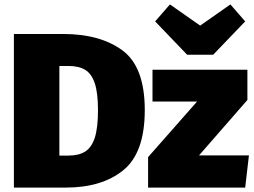

<svg xmlns="http://www.w3.org/2000/svg" viewBox="-20 -850 1153 870"><path d="M636 -351Q636 -158 539 -79Q442 0 278 0H43V-696H266Q434 -696 535 -621.5Q636 -547 636 -351ZM249 -551V-145H290Q338 -145 367 -164Q396 -183 410 -227.5Q424 -272 424 -351Q424 -429 409.5 -472.5Q395 -516 366 -533.5Q337 -551 291 -551ZM1101 -397 882 -146H1108L1091 0H651V-138L873 -390H671V-534H1101ZM1091 -753 946 -602H828L683 -753L750 -830L887 -734L1024 -830Z"/></svg>

Font: FiraGO Heavy
Style: Regular
Weight: 900
Designer: bBox Type
Foundry: bBox Type GmbH
Version: Version 1.001